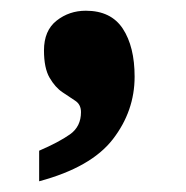

<svg xmlns="http://www.w3.org/2000/svg" viewBox="-20 -184 347 358"><path d="M53 97Q90 81 110.5 66.5Q131 52 131 25Q131 11 120.5 4Q110 -3 96.5 -12Q83 -21 72.5 -39Q62 -57 62 -90Q62 -127 85.5 -145.5Q109 -164 140 -164Q187 -164 209 -130.5Q231 -97 231 -41Q231 23 190.5 75.5Q150 128 53 154Z"/></svg>

Font: Noto Serif Myanmar SemiCondensed Black
Style: Regular
Weight: 900
Width: 4
Designer: Ben Mitchell and the Monotype Design Team
Foundry: Monotype Imaging Inc.
Version: Version 2.106; ttfautohint (v1.8.4.7-5d5b)